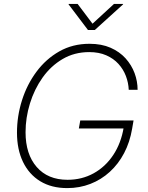

<svg xmlns="http://www.w3.org/2000/svg" viewBox="-20 -964 765 994"><path d="M328.1 9.8Q246.6 9.8 188.5 -25.6Q130.4 -61 99.1 -125.7Q67.9 -190.4 67.9 -277.3Q67.9 -362.8 93.8 -444.6Q119.6 -526.4 168.7 -592.5Q217.8 -658.7 287.1 -698Q356.4 -737.3 443.4 -737.3Q505.9 -737.3 552.5 -716.8Q599.1 -696.3 630.1 -661.9Q661.1 -627.4 676.8 -585.2Q692.4 -543 692.4 -499H646.5Q645 -535.6 631.8 -570.3Q618.7 -605 593.3 -633.1Q567.9 -661.1 530 -677.7Q492.2 -694.3 441.9 -694.3Q365.2 -694.3 304.2 -658.4Q243.2 -622.6 200.4 -562.3Q157.7 -502 135 -428.2Q112.3 -354.5 112.3 -279.3Q112.3 -166 169.9 -99.6Q227.5 -33.2 329.6 -33.2Q403.8 -33.2 464.6 -66.7Q525.4 -100.1 566.2 -161.4Q606.9 -222.7 620.6 -305.2L635.3 -298.8H388.2L395.5 -340.3H671.4L664.1 -297.9Q652.3 -228 622.6 -171.4Q592.8 -114.7 548.3 -74.2Q503.9 -33.7 448 -12Q392.1 9.8 328.1 9.8ZM381.8 -943.8 459 -841.3 570.3 -943.8H617.2V-941.4L470.7 -808.6H435.5L335 -941.4L335.4 -943.8Z"/></svg>

Font: Inter 20pt ExtraLight
Style: Italic
Weight: 250
Italic angle: -9.3988°
Version: Version 4.001;git-66647c0bb